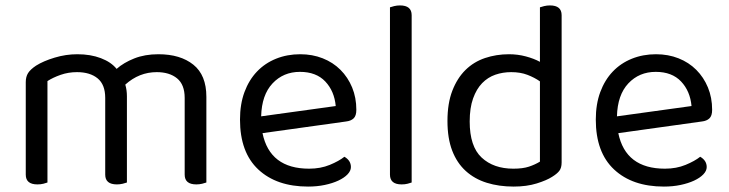

<svg xmlns="http://www.w3.org/2000/svg" viewBox="-20 -675 2687 708"><path d="M661 -314Q661 -363 633 -386Q605 -409 558 -409Q493 -409 442 -363Q448 -343 448 -320V-2Q443 0 432.5 2.5Q422 5 411 5Q368 5 368 -31V-314Q368 -363 340 -386Q312 -409 264 -409Q232 -409 203.5 -399Q175 -389 155 -376V-2Q150 0 140 2.5Q130 5 118 5Q75 5 75 -31V-372Q75 -392 83.5 -405.5Q92 -419 113 -433Q140 -450 181.5 -462.5Q223 -475 265 -475Q314 -475 352 -460.5Q390 -446 410 -421Q436 -444 475 -459.5Q514 -475 564 -475Q645 -475 693 -436.5Q741 -398 741 -318V-2Q736 0 725.5 2.5Q715 5 704 5Q661 5 661 -31V-314Z M948 -184Q975 -53 1120 -53Q1162 -53 1196 -67Q1230 -81 1250 -97Q1274 -83 1274 -59Q1274 -45 1261.5 -32Q1249 -19 1227.5 -9Q1206 1 1177.5 7Q1149 13 1116 13Q1000 13 932.5 -50Q865 -113 865 -234Q865 -291 881.5 -335.5Q898 -380 927.5 -411Q957 -442 998 -458.5Q1039 -475 1087 -475Q1132 -475 1170 -460Q1208 -445 1235.5 -417.5Q1263 -390 1278.5 -352.5Q1294 -315 1294 -270Q1294 -248 1284 -238.5Q1274 -229 1256 -227ZM1086 -410Q1025 -410 985 -367.5Q945 -325 943 -246L1218 -284Q1213 -339 1179.5 -374.5Q1146 -410 1086 -410Z M1498 -2Q1493 0 1483 2.5Q1473 5 1461 5Q1418 5 1418 -31V-648Q1423 -650 1433.5 -652.5Q1444 -655 1455 -655Q1498 -655 1498 -619V-2Z M2051 -76Q2051 -56 2042.5 -45Q2034 -34 2016 -23Q1996 -10 1959 1.5Q1922 13 1874 13Q1820 13 1775 -1Q1730 -15 1697.5 -44.5Q1665 -74 1647.5 -119.5Q1630 -165 1630 -229Q1630 -294 1648 -340.5Q1666 -387 1696.5 -417Q1727 -447 1768.5 -461Q1810 -475 1857 -475Q1889 -475 1919 -467Q1949 -459 1971 -447V-648Q1976 -650 1986.5 -652.5Q1997 -655 2008 -655Q2051 -655 2051 -619ZM1971 -375Q1951 -389 1925 -399Q1899 -409 1865 -409Q1834 -409 1806.5 -399.5Q1779 -390 1758 -368.5Q1737 -347 1724.5 -312Q1712 -277 1712 -227Q1712 -135 1756 -94Q1800 -53 1873 -53Q1908 -53 1930.5 -60.5Q1953 -68 1971 -79Z M2260 -184Q2287 -53 2432 -53Q2474 -53 2508 -67Q2542 -81 2562 -97Q2586 -83 2586 -59Q2586 -45 2573.5 -32Q2561 -19 2539.5 -9Q2518 1 2489.5 7Q2461 13 2428 13Q2312 13 2244.5 -50Q2177 -113 2177 -234Q2177 -291 2193.5 -335.5Q2210 -380 2239.5 -411Q2269 -442 2310 -458.5Q2351 -475 2399 -475Q2444 -475 2482 -460Q2520 -445 2547.5 -417.5Q2575 -390 2590.5 -352.5Q2606 -315 2606 -270Q2606 -248 2596 -238.5Q2586 -229 2568 -227ZM2398 -410Q2337 -410 2297 -367.5Q2257 -325 2255 -246L2530 -284Q2525 -339 2491.5 -374.5Q2458 -410 2398 -410Z"/></svg>

Font: Baloo 2
Style: Regular
Weight: 400
Designer: Sarang Kulkarni and Ek Type
Foundry: Ek Type
Version: Version 1.640;hotconv 1.0.111;makeotfexe 2.5.65597; ttfautoh